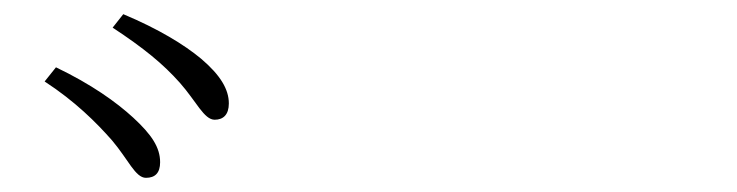

<svg xmlns="http://www.w3.org/2000/svg" viewBox="-20 -859 1040 271"><path d="M138 -661C161 -634 171 -608 186 -608C199 -608 206 -615 206 -630C206 -651 194 -669 168 -693C144 -715 109 -740 59 -764L43 -744C86 -716 116 -686 138 -661ZM234 -742C257 -716 268 -690 283 -690C295 -690 303 -697 303 -713C303 -733 291 -753 264 -776C240 -796 204 -818 154 -839L139 -820C183 -791 210 -769 234 -742Z"/></svg>

Font: Noto Serif CJK HK ExtraLight
Style: Regular
Weight: 200
Designer: Ryoko NISHIZUKA 西塚涼子 (kana & ideographs); Frank Grießhammer (Latin, Greek & Cyrillic); Wenlong ZHANG 张文龙 (bopomofo); San
Foundry: Adobe
Version: Version 2.001;hotconv 1.1.0;makeotfexe 2.6.0